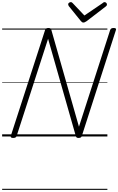

<svg xmlns="http://www.w3.org/2000/svg" viewBox="-20 -1277 1106 1797"><path d="M103 14Q75 14 81 -5L402 -996Q405 -1006 412 -1010.5Q419 -1015 433 -1015Q445 -1015 451 -1011.5Q457 -1008 460 -999L719 -91L1011 -996Q1015 -1006 1022 -1010.5Q1029 -1015 1044 -1015Q1072 -1015 1065 -996L746 -5Q743 5 736 9.5Q729 14 715 14Q704 14 698.5 10.5Q693 7 690 -2L430 -914L136 -5Q133 5 125.5 9.5Q118 14 103 14ZM959 -1257Q968 -1257 974.5 -1250Q981 -1243 981 -1236Q981 -1230 979 -1226Q977 -1222 972 -1218L791 -1079Q781 -1073 774.5 -1069.5Q768 -1066 760 -1066Q753 -1066 747.5 -1070Q742 -1074 736 -1081L623 -1221Q621 -1226 619.5 -1230Q618 -1234 618 -1237Q618 -1246 626.5 -1251.5Q635 -1257 642 -1257Q649 -1257 652.5 -1254.5Q656 -1252 661 -1247L770 -1132L938 -1246Q945 -1252 949 -1254.5Q953 -1257 959 -1257ZM0 490H985V500H0ZM0 -20H985V0H0ZM0 -505H985V-500H0ZM0 -1010H985V-1000H0Z"/></svg>

Font: Playwrite US Trad Guides
Style: Regular
Weight: 400
Designer: Veronika Burian, José Scaglione
Foundry: TypeTogether
Version: Version 1.003